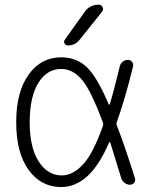

<svg xmlns="http://www.w3.org/2000/svg" viewBox="-20 -796 642 805"><path d="M412.1 -269.5Q414.1 -276.4 411.1 -283.2Q361.3 -417 324.2 -460.9Q286.1 -506.8 236.3 -506.8Q176.8 -506.8 140.6 -448.2Q104.5 -389.6 104.5 -283.2Q104.5 -177.7 142.1 -119.1Q179.7 -60.5 239.3 -60.5Q285.2 -60.5 328.1 -106.4Q370.1 -151.4 412.1 -269.5ZM335 -746.1Q356.4 -776.4 394.5 -776.4Q405.3 -776.4 410.2 -766.1Q415 -755.9 408.2 -747.1L313.5 -628.9Q294.9 -605.5 264.6 -605.5Q254.9 -605.5 250.5 -613.8Q246.1 -622.1 252 -629.9ZM482.4 -518.6Q485.4 -530.3 495.1 -537.6Q504.9 -544.9 516.6 -544.9Q527.3 -544.9 533.7 -536.6Q540 -528.3 538.1 -518.6Q504.9 -381.8 469.7 -284.2Q466.8 -277.3 469.7 -270.5Q499 -196.3 545.9 -48.8Q546.9 -44.9 546.9 -42Q546.9 -36.1 543 -30.3Q536.1 -21.5 525.4 -21.5Q512.7 -21.5 502.4 -29.3Q492.2 -37.1 488.3 -48.8Q458 -148.4 442.4 -198.2Q442.4 -200.2 440.4 -200.2Q438.5 -200.2 437.5 -198.2Q395.5 -102.5 347.7 -58.6Q296.9 -11.7 236.3 -11.7Q152.3 -11.7 100.1 -83.5Q47.9 -155.3 47.9 -283.2Q47.9 -411.1 100.1 -483.4Q152.3 -555.7 236.3 -555.7Q300.8 -555.7 344.7 -513.7Q387.7 -471.7 435.5 -359.4Q436.5 -357.4 438.5 -357.4Q440.4 -357.4 440.4 -359.4Q459 -420.9 482.4 -518.6Z"/></svg>

Font: Gen Jyuu Gothic P Light
Style: Regular
Weight: 200
Designer: [Source Han Sans]
Ryoko NISHIZUKA  (kana & ideographs); Paul D. Hunt (Latin, Greek & Cyrillic); Wenlong ZHANG  (bopomofo
Version: Version 1.002.20150607